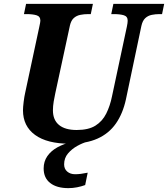

<svg xmlns="http://www.w3.org/2000/svg" viewBox="-20 -734 870 994"><path d="M341 10Q224 10 161.5 -35.5Q99 -81 99 -163Q99 -179 102.5 -207Q106 -235 110 -252L183 -593Q186 -607 187.5 -615Q189 -623 189 -627Q189 -649 169 -655Q149 -661 117 -661H104L115 -714H461L450 -661H437Q415 -661 395.5 -657Q376 -653 362 -640.5Q348 -628 342 -602L266 -250Q262 -233 258 -208.5Q254 -184 254 -163Q254 -113 285.5 -87Q317 -61 377 -61Q438 -61 474 -83.5Q510 -106 530 -146Q550 -186 560 -236L637 -597Q639 -605 640 -614Q641 -623 641 -627Q641 -649 621 -655Q601 -661 569 -661H556L567 -714H830L819 -661H806Q785 -661 765.5 -657Q746 -653 732 -640Q718 -627 712 -600L632 -220Q616 -146 580 -94.5Q544 -43 485 -16.5Q426 10 341 10ZM334 240Q273.8 240 239.9 213.5Q206 187 206 138Q206 102 225 74.5Q244 47 277.5 28.5Q311 10 354 0H431Q408 6 380 21.5Q352 37 332 60.5Q312 84 312 117Q312 140.5 328 154.2Q344 168 369 168Q383 168 399 166Q415 164 434 160L421 224Q402.2 231 379.6 235.5Q357 240 334 240Z"/></svg>

Font: Noto Serif
Style: Italic
Weight: 400
Italic angle: -12°
Designer: Monotype Design Team
Foundry: Monotype Imaging Inc.
Version: Version 2.013